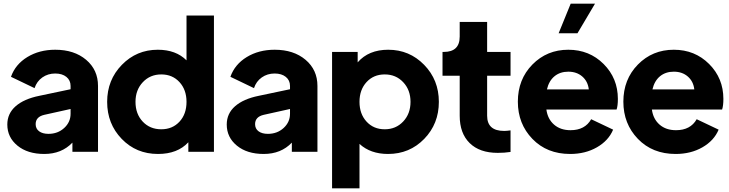

<svg xmlns="http://www.w3.org/2000/svg" viewBox="-20 -830 3986 1050"><path d="M282 -558Q386 -558 451 -503Q516 -448 516 -360V0H376V-50Q317 12 222 12Q131 12 75.5 -33.5Q20 -79 20 -149Q20 -209 65.5 -249Q111 -289 195 -306L366 -342V-360Q366 -391 343 -409.5Q320 -428 282 -428Q242 -428 211.5 -406.5Q181 -385 169 -348L40 -410Q64 -478 129.5 -518Q195 -558 282 -558ZM245 -98Q296 -98 331 -130Q366 -162 366 -208V-234L222 -202Q175 -191 175 -151Q175 -126 194 -112Q213 -98 245 -98Z M1000 -745H1150V0H1010V-52Q951 12 844 12Q725 12 645.5 -70.5Q566 -153 566 -273Q566 -393 646.5 -475.5Q727 -558 843 -558Q942 -558 1000 -500ZM862 -123Q923 -123 961.5 -164.5Q1000 -206 1000 -273Q1000 -339 961.5 -381Q923 -423 862 -423Q801 -423 761 -380.5Q721 -338 721 -273Q721 -207 760.5 -165Q800 -123 862 -123Z M1482 -558Q1586 -558 1651 -503Q1716 -448 1716 -360V0H1576V-50Q1517 12 1422 12Q1331 12 1275.5 -33.5Q1220 -79 1220 -149Q1220 -209 1265.5 -249Q1311 -289 1395 -306L1566 -342V-360Q1566 -391 1543 -409.5Q1520 -428 1482 -428Q1442 -428 1411.5 -406.5Q1381 -385 1369 -348L1240 -410Q1264 -478 1329.5 -518Q1395 -558 1482 -558ZM1445 -98Q1496 -98 1531 -130Q1566 -162 1566 -208V-234L1422 -202Q1375 -191 1375 -151Q1375 -126 1394 -112Q1413 -98 1445 -98Z M2103 -558Q2219 -558 2299.5 -475.5Q2380 -393 2380 -273Q2380 -153 2300 -70.5Q2220 12 2102 12Q2006 12 1946 -43V200H1796V-546H1936V-489Q1996 -558 2103 -558ZM1984.5 -165Q2023 -123 2084 -123Q2145 -123 2185 -165.5Q2225 -208 2225 -273Q2225 -338 2185 -380.5Q2145 -423 2084 -423Q2023 -423 1984.5 -381Q1946 -339 1946 -273Q1946 -207 1984.5 -165Z M2702 6Q2603 6 2548.5 -47.5Q2494 -101 2494 -197V-416H2400V-546H2407Q2494 -546 2494 -630V-710H2644V-546H2772V-416H2644V-197Q2644 -114 2737 -114Q2751 -114 2772 -117V1Q2739 6 2702 6Z M3234 -810 3138 -648H3035L3101 -810ZM3359 -289Q3359 -252 3352 -231H2968Q2975 -179 3010 -148.5Q3045 -118 3100 -118Q3179 -118 3213 -178L3333 -121Q3308 -61 3244.5 -24.5Q3181 12 3098 12Q2971 12 2891.5 -70.5Q2812 -153 2812 -274Q2812 -396 2891.5 -477Q2971 -558 3088 -558Q3203 -558 3281 -480Q3359 -402 3359 -289ZM2971 -341H3200Q3195 -385 3164.5 -411.5Q3134 -438 3088 -438Q3043 -438 3012.5 -413Q2982 -388 2971 -341Z M3936 -289Q3936 -252 3929 -231H3545Q3552 -179 3587 -148.5Q3622 -118 3677 -118Q3756 -118 3790 -178L3910 -121Q3885 -61 3821.5 -24.5Q3758 12 3675 12Q3548 12 3468.5 -70.5Q3389 -153 3389 -274Q3389 -396 3468.5 -477Q3548 -558 3665 -558Q3780 -558 3858 -480Q3936 -402 3936 -289ZM3548 -341H3777Q3772 -385 3741.5 -411.5Q3711 -438 3665 -438Q3620 -438 3589.5 -413Q3559 -388 3548 -341Z"/></svg>

Font: Plus Jakarta Display
Style: Bold
Weight: 700
Designer: Gumpita Rahayu
Foundry: Tokotype Studio
Version: Version 1.000;hotconv 1.0.109;makeotfexe 2.5.65596